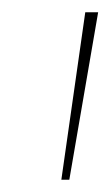

<svg xmlns="http://www.w3.org/2000/svg" viewBox="-20 -720 180 313"><path d="M80 -427 119 -700H140L93 -427Z"/></svg>

Font: Georama SemiCondensed Thin
Style: Italic
Weight: 100
Width: 4
Italic angle: -9°
Designer: Jean-Baptiste Levee
Foundry: Production Type
Version: Version 1.000